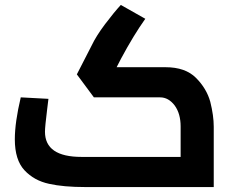

<svg xmlns="http://www.w3.org/2000/svg" viewBox="-20 -757 915 777"><path d="M650 -485H452L470 -520Q521 -615 568 -681L469 -737Q442 -708 405 -659Q369 -611 351 -573L291 -456L360 -363H628Q662 -363 687 -330Q711 -297 711 -245V-122H310Q162 -122 162 -224Q162 -244 171 -316L176 -357L64 -363Q40 -262 40 -193Q40 -110 79 -68Q118 -26 179 -13Q237 0 326 0H845V-244Q845 -289 831 -345Q816 -399 773 -442Q730 -485 650 -485Z"/></svg>

Font: Online Auction - Bold
Style: Bold
Weight: 500
Designer: Mohamed Mostafa, the designer of Online Auction
Foundry: Kief Type Foundry
Version: ""